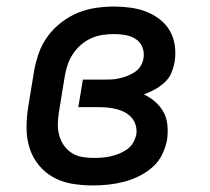

<svg xmlns="http://www.w3.org/2000/svg" viewBox="-20 -558 640 586"><path d="M264 8Q232 8 201 3Q170 -2 143.5 -16.5Q117 -31 98 -54.5Q79 -78 70 -107Q61 -136 61 -167.5Q61 -199 66 -231L84 -341Q89 -369 98.5 -396Q108 -423 125.5 -447Q143 -471 167 -489.5Q191 -508 218 -519Q245 -530 273 -534Q301 -538 329 -538Q354 -538 379 -534.5Q404 -531 426 -522.5Q448 -514 467 -499.5Q486 -485 498 -464.5Q510 -444 513.5 -419Q517 -394 513 -369Q510 -352 503 -335.5Q496 -319 482.5 -306.5Q469 -294 452.5 -285Q436 -276 419 -270Q438 -261 453.5 -247.5Q469 -234 479 -216Q489 -198 491 -176Q493 -154 490 -132Q486 -109 475 -86.5Q464 -64 445 -47.5Q426 -31 403.5 -20Q381 -9 357.5 -3Q334 3 310.5 5.5Q287 8 264 8ZM266 -76Q279 -76 292 -77Q305 -78 318 -81Q331 -84 343.5 -89Q356 -94 367.5 -102Q379 -110 386 -122Q393 -134 396 -147Q398 -161 394.5 -174.5Q391 -188 382.5 -198Q374 -208 362.5 -214.5Q351 -221 337.5 -224.5Q324 -228 310 -229.5Q296 -231 282 -231H219L233 -315H296Q308 -315 320 -315.5Q332 -316 344.5 -319Q357 -322 369 -326.5Q381 -331 392 -338.5Q403 -346 409.5 -357Q416 -368 418 -380Q421 -398 414.5 -414Q408 -430 394 -439Q380 -448 362.5 -451Q345 -454 328 -454Q311 -454 293.5 -451.5Q276 -449 259 -441.5Q242 -434 227.5 -421.5Q213 -409 203 -394Q193 -379 187 -362Q181 -345 178 -327L160 -217Q157 -199 156.5 -181Q156 -163 160.5 -146Q165 -129 174.5 -115Q184 -101 198.5 -91.5Q213 -82 230.5 -79Q248 -76 266 -76Z"/></svg>

Font: Iosevka Slab Medium Extended
Style: Italic
Weight: 500
Width: 7
Italic angle: -9°
Monospace: yes
Designer: Belleve Invis
Foundry: Belleve Invis
Version: Version 11.1.0; ttfautohint (v1.8.3)